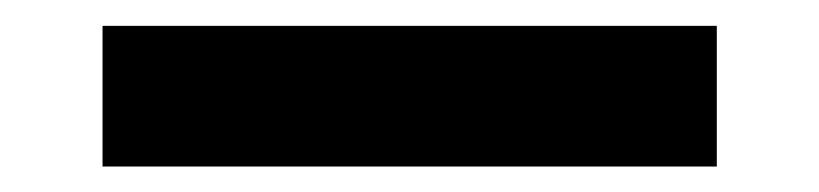

<svg xmlns="http://www.w3.org/2000/svg" viewBox="-20 34 640 150"><path d="M60.1 164.1V54.2H540V164.1Z"/></svg>

Font: Office Code Pro D Bold
Style: Regular
Weight: 700
Designer: Nathan Rutzky & Paul D. Hunt
Foundry: Adobe Systems Incorporated
Version: Version 1.004;PS 001.004;hotconv 1.0.70;makeotf.lib2.5.58329